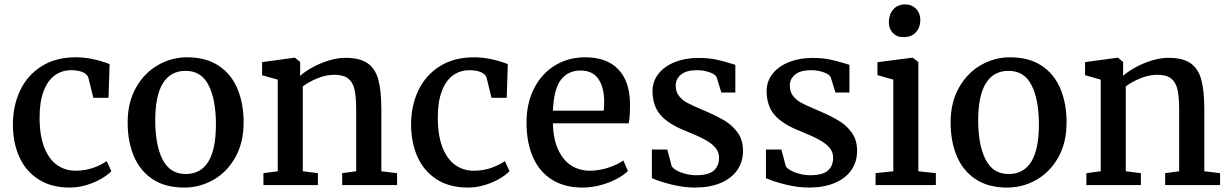

<svg xmlns="http://www.w3.org/2000/svg" viewBox="-20 -826 5491 857"><path d="M469.2 -540 464.4 -389.6H396.5L374 -481Q367.2 -497.1 346.9 -504.9Q326.7 -512.7 298.3 -512.7Q255.4 -512.7 223.6 -489Q191.9 -465.3 174.3 -418.2Q156.7 -371.1 156.7 -301.8Q156.7 -221.2 177.7 -168Q198.7 -114.7 234.9 -89.4Q271 -64 316.4 -64Q358.9 -64 394.8 -76.4Q430.7 -88.9 456.1 -106.9L477.1 -62Q459.5 -43.9 430.2 -27.1Q400.9 -10.3 364.5 0.5Q328.1 11.2 291.5 11.2Q209 11.2 151.9 -25.4Q94.7 -62 66.2 -125.7Q37.6 -189.5 37.6 -270.5Q37.6 -354 69.8 -422.1Q102.1 -490.2 165.5 -530.3Q229 -570.3 318.8 -570.3Q389.2 -570.3 469.2 -540Z M1067.4 -279.3Q1067.4 -189 1030 -123Q992.7 -57.1 931.9 -22.9Q871.1 11.2 802.2 11.2Q717.3 11.2 660.9 -26.4Q604.5 -64 577.1 -129.6Q549.8 -195.3 549.8 -279.8Q549.8 -369.1 587.2 -435.1Q624.5 -501 685.3 -535.6Q746.1 -570.3 814.5 -570.3Q899.4 -570.3 956.1 -532.7Q1012.7 -495.1 1040 -429.4Q1067.4 -363.8 1067.4 -279.3ZM808.6 -509.8Q741.2 -509.8 707 -454.3Q672.9 -398.9 672.9 -288.6Q672.9 -178.7 705.8 -114Q738.8 -49.3 808.6 -49.3Q943.8 -49.3 943.8 -270.5Q943.8 -380.4 911.4 -445.1Q878.9 -509.8 808.6 -509.8Z M1219.7 -61.5V-470.7L1149.9 -490.2V-548.8L1294.4 -568.4H1296.9L1319.8 -549.3V-509.8L1319.3 -487.3Q1341.8 -507.3 1375.7 -525.9Q1409.7 -544.4 1448.5 -556.2Q1487.3 -567.9 1522 -567.9Q1585.4 -567.9 1620.1 -544.2Q1654.8 -520.5 1668.5 -471.2Q1682.1 -421.9 1682.1 -337.4V-61.5L1752.4 -53.2V0H1507.3V-53.2L1569.8 -61.5V-337.9Q1569.8 -394.5 1562.3 -427Q1554.7 -459.5 1533.7 -475.8Q1512.7 -492.2 1471.7 -492.2Q1436.5 -492.2 1398.4 -477.1Q1360.4 -461.9 1331.5 -440.4V-61.5L1398.9 -53.2V0H1155.8V-53.2Z M2246.6 -540 2241.7 -389.6H2173.8L2151.4 -481Q2144.5 -497.1 2124.3 -504.9Q2104 -512.7 2075.7 -512.7Q2032.7 -512.7 2001 -489Q1969.2 -465.3 1951.7 -418.2Q1934.1 -371.1 1934.1 -301.8Q1934.1 -221.2 1955.1 -168Q1976.1 -114.7 2012.2 -89.4Q2048.3 -64 2093.8 -64Q2136.2 -64 2172.1 -76.4Q2208 -88.9 2233.4 -106.9L2254.4 -62Q2236.8 -43.9 2207.5 -27.1Q2178.2 -10.3 2141.8 0.5Q2105.5 11.2 2068.8 11.2Q1986.3 11.2 1929.2 -25.4Q1872.1 -62 1843.5 -125.7Q1814.9 -189.5 1814.9 -270.5Q1814.9 -354 1847.2 -422.1Q1879.4 -490.2 1942.9 -530.3Q2006.3 -570.3 2096.2 -570.3Q2166.5 -570.3 2246.6 -540Z M2592.3 -570.3Q2686 -570.3 2737.3 -519Q2788.6 -467.8 2792 -371.1V-353.5Q2792 -302.2 2786.1 -275.4H2447.8Q2449.7 -203.6 2472.2 -156.2Q2494.6 -108.9 2531.2 -86.4Q2567.9 -64 2613.8 -64Q2653.8 -64 2696 -77.9Q2738.3 -91.8 2762.2 -109.9L2782.7 -63Q2764.2 -43.9 2731.7 -26.9Q2699.2 -9.8 2659.4 0.7Q2619.6 11.2 2580.6 11.2Q2498.5 11.2 2442.1 -25.1Q2385.7 -61.5 2357.9 -126.7Q2330.1 -191.9 2330.1 -278.8Q2330.1 -364.7 2363.8 -431.2Q2397.5 -497.6 2457 -533.9Q2516.6 -570.3 2592.3 -570.3ZM2674.8 -332Q2676.8 -349.6 2676.8 -374Q2676.3 -436 2650.9 -473.6Q2625.5 -511.2 2570.8 -511.2Q2516.1 -511.2 2484.1 -470.5Q2452.1 -429.7 2447.8 -332Z M2958.5 -158.7 2978 -84.5Q2983.9 -74.2 3000.7 -64.9Q3017.6 -55.7 3040.5 -49.8Q3063.5 -43.9 3087.4 -43.9Q3142.6 -43.9 3166 -64.7Q3189.5 -85.4 3189.5 -121.6Q3189.5 -147 3173.6 -166.3Q3157.7 -185.5 3126.5 -202.6Q3095.2 -219.7 3041.5 -241.2Q2963.9 -271.5 2928.2 -312.7Q2892.6 -354 2892.6 -419.4Q2892.6 -463.4 2919.2 -496.8Q2945.8 -530.3 2992.2 -548.8Q3038.6 -567.4 3096.7 -567.4Q3141.6 -567.4 3175.8 -560.3Q3210 -553.2 3244.6 -542L3262.2 -536.6V-413.1H3199.7L3178.7 -481.4Q3172.9 -494.1 3147.2 -503.4Q3121.6 -512.7 3089.8 -512.7Q3044.9 -512.7 3020.5 -493.7Q2996.1 -474.6 2996.1 -443.8Q2996.1 -416.5 3010.5 -397.9Q3024.9 -379.4 3046.4 -367.7Q3067.9 -356 3106.4 -339.8L3125.5 -331.5Q3181.2 -307.6 3215.8 -286.6Q3250.5 -265.6 3273.4 -232.9Q3296.4 -200.2 3296.4 -152.8Q3296.4 -104 3270.8 -66.9Q3245.1 -29.8 3196.5 -9.3Q3147.9 11.2 3081.5 11.2Q3031.7 11.2 2977.1 -2.4Q2922.4 -16.1 2889.6 -30.8V-158.7Z M3467.8 -158.7 3487.3 -84.5Q3493.2 -74.2 3510 -64.9Q3526.9 -55.7 3549.8 -49.8Q3572.8 -43.9 3596.7 -43.9Q3651.9 -43.9 3675.3 -64.7Q3698.7 -85.4 3698.7 -121.6Q3698.7 -147 3682.9 -166.3Q3667 -185.5 3635.7 -202.6Q3604.5 -219.7 3550.8 -241.2Q3473.1 -271.5 3437.5 -312.7Q3401.9 -354 3401.9 -419.4Q3401.9 -463.4 3428.5 -496.8Q3455.1 -530.3 3501.5 -548.8Q3547.9 -567.4 3606 -567.4Q3650.9 -567.4 3685.1 -560.3Q3719.2 -553.2 3753.9 -542L3771.5 -536.6V-413.1H3709L3688 -481.4Q3682.1 -494.1 3656.5 -503.4Q3630.9 -512.7 3599.1 -512.7Q3554.2 -512.7 3529.8 -493.7Q3505.4 -474.6 3505.4 -443.8Q3505.4 -416.5 3519.8 -397.9Q3534.2 -379.4 3555.7 -367.7Q3577.1 -356 3615.7 -339.8L3634.8 -331.5Q3690.4 -307.6 3725.1 -286.6Q3759.8 -265.6 3782.7 -232.9Q3805.7 -200.2 3805.7 -152.8Q3805.7 -104 3780 -66.9Q3754.4 -29.8 3705.8 -9.3Q3657.2 11.2 3590.8 11.2Q3541 11.2 3486.3 -2.4Q3431.6 -16.1 3398.9 -30.8V-158.7Z M3888.2 0ZM3967.3 -61.5V-470.7L3896.5 -490.7V-548.3L4051.8 -568.4H4054.2L4079.1 -549.3V-61.5L4157.2 -53.2V0H3888.2V-53.2ZM4020.5 -806.2H4021Q4041.5 -806.2 4056.6 -796.6Q4071.8 -787.1 4079.8 -771.5Q4087.9 -755.9 4087.9 -738.3Q4087.9 -704.1 4068.4 -682.1Q4048.8 -660.2 4011.7 -660.2H4011.2Q3982.9 -660.2 3965.1 -679.2Q3947.3 -698.2 3947.3 -727.1Q3947.3 -760.3 3966.6 -783.2Q3985.8 -806.2 4020.5 -806.2Z M4740.7 -279.3Q4740.7 -189 4703.4 -123Q4666 -57.1 4605.2 -22.9Q4544.4 11.2 4475.6 11.2Q4390.6 11.2 4334.2 -26.4Q4277.8 -64 4250.5 -129.6Q4223.1 -195.3 4223.1 -279.8Q4223.1 -369.1 4260.5 -435.1Q4297.9 -501 4358.6 -535.6Q4419.4 -570.3 4487.8 -570.3Q4572.8 -570.3 4629.4 -532.7Q4686 -495.1 4713.4 -429.4Q4740.7 -363.8 4740.7 -279.3ZM4481.9 -509.8Q4414.6 -509.8 4380.4 -454.3Q4346.2 -398.9 4346.2 -288.6Q4346.2 -178.7 4379.2 -114Q4412.1 -49.3 4481.9 -49.3Q4617.2 -49.3 4617.2 -270.5Q4617.2 -380.4 4584.7 -445.1Q4552.2 -509.8 4481.9 -509.8Z M4893.1 -61.5V-470.7L4823.2 -490.2V-548.8L4967.8 -568.4H4970.2L4993.2 -549.3V-509.8L4992.7 -487.3Q5015.1 -507.3 5049.1 -525.9Q5083 -544.4 5121.8 -556.2Q5160.6 -567.9 5195.3 -567.9Q5258.8 -567.9 5293.5 -544.2Q5328.1 -520.5 5341.8 -471.2Q5355.5 -421.9 5355.5 -337.4V-61.5L5425.8 -53.2V0H5180.7V-53.2L5243.2 -61.5V-337.9Q5243.2 -394.5 5235.6 -427Q5228 -459.5 5207 -475.8Q5186 -492.2 5145 -492.2Q5109.9 -492.2 5071.8 -477.1Q5033.7 -461.9 5004.9 -440.4V-61.5L5072.3 -53.2V0H4829.1V-53.2Z"/></svg>

Font: Merriweather
Style: Regular
Weight: 400
Designer: Eben Sorkin
Foundry: Eben Sorkin
Version: Version 1.584; ttfautohint (v1.6)